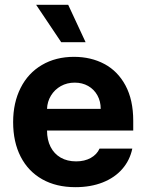

<svg xmlns="http://www.w3.org/2000/svg" viewBox="-20 -776 614 807"><path d="M35.2 -262.7Q35.2 -344.2 66.7 -406.5Q98.1 -468.8 156.2 -502.9Q214.4 -537.1 291 -537.1Q362.3 -537.1 418.7 -507.1Q475.1 -477.1 507.6 -416.5Q540 -356 540 -268.6V-227.5H177.7Q177.7 -188 192.6 -158.7Q207.5 -129.4 235.1 -113.5Q262.7 -97.7 299.8 -97.7Q335.4 -97.7 361.3 -112.1Q387.2 -126.5 398.4 -151.4H536.1Q525.9 -102.5 494.1 -65.9Q462.4 -29.3 411.9 -9.3Q361.3 10.7 296.9 10.7Q216.3 10.7 157.5 -22.5Q98.6 -55.7 66.9 -117.4Q35.2 -179.2 35.2 -262.7ZM403.3 -318.4Q403.3 -350.1 389.4 -375.2Q375.5 -400.4 350.6 -414.6Q325.7 -428.7 293.9 -428.7Q261.7 -428.7 235.6 -414.1Q209.5 -399.4 194.1 -374Q178.7 -348.6 177.7 -318.4ZM131.8 -755.9H266.6L339.8 -598.6H237.3Z"/></svg>

Font: Pretendard JP
Style: Bold
Weight: 700
Designer: Base glyphs from Inter by Rasmus Andersson; Hangeul glyphs from Noto Sans CJK(Source Han Sans) by Jang Soo-young and Kan
Foundry: Kil Hyung-jin
Version: Version 1.309